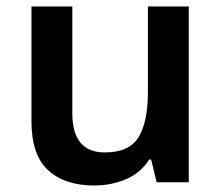

<svg xmlns="http://www.w3.org/2000/svg" viewBox="-20 -562 682 592"><path d="M562 -542V0H463L446 -70H440Q413 -28 367.5 -9Q322 10 271 10Q180 10 128.5 -37Q77 -84 77 -188V-542H203V-213Q203 -92 303 -92Q379 -92 407.5 -139.5Q436 -187 436 -277V-542Z"/></svg>

Font: Noto Sans Gurmukhi UI SemiBold
Style: Regular
Weight: 600
Designer: Jelle Bosma - Monotype Design Team
Foundry: Monotype Imaging Inc.
Version: Version 2.004; ttfautohint (v1.8.4.7-5d5b)